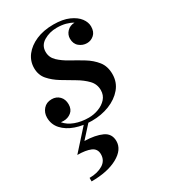

<svg xmlns="http://www.w3.org/2000/svg" viewBox="-180 -557 790 898"><g transform="rotate(-30 215.5 -107.5)"><path d="M146 166Q146 136.5 119.8 125.2Q93.5 114 48.5 114L156 -5.5H182L110 74Q168 75.5 203.8 92Q239.5 108.5 239.5 149Q239.5 195 185.5 224.8Q131.5 254.5 44.5 254.5V235.5Q87.5 235.5 116.8 217.8Q146 200 146 166ZM380 -132Q380 -88 353.2 -56.2Q326.5 -24.5 283 -7.2Q239.5 10 188.5 10Q141 10 101 -4Q61 -18 37 -44.5Q13 -71 13 -108Q13 -134 29.5 -153Q46 -172 74.5 -172Q99.5 -172 115.8 -155.5Q132 -139 132 -112Q132 -84.5 114.2 -70.2Q96.5 -56 73 -56Q65.5 -56 58.5 -57Q77 -34.5 110 -22.2Q143 -10 183 -10Q210.5 -10 236.2 -19.8Q262 -29.5 278.8 -48.2Q295.5 -67 295.5 -94Q295.5 -126.5 273.2 -149.5Q251 -172.5 218.5 -191.5Q186 -210.5 153.5 -230.2Q121 -250 98.8 -275.5Q76.5 -301 76.5 -338.5Q76.5 -376 99.2 -405.8Q122 -435.5 162.2 -453Q202.5 -470.5 256 -470.5Q306 -470.5 339.2 -455.8Q372.5 -441 388.8 -419.2Q405 -397.5 405 -375Q405 -345.5 388.2 -330.8Q371.5 -316 350 -316Q327 -316 308.8 -331Q290.5 -346 290.5 -374Q290.5 -395.5 306 -411.8Q321.5 -428 346.5 -428.5Q331 -438 309.8 -443.8Q288.5 -449.5 262 -449.5Q223 -449.5 192 -431Q161 -412.5 161 -377.5Q161 -347.5 183.2 -326.2Q205.5 -305 238 -287.2Q270.5 -269.5 303.2 -249.5Q336 -229.5 358 -201.8Q380 -174 380 -132Z"/></g></svg>

Font: Bodoni* 11pt Medium
Style: Italic
Weight: 500
Italic angle: -13°
Version: Version 2.3